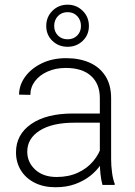

<svg xmlns="http://www.w3.org/2000/svg" viewBox="-20 -785 573 815"><path d="M403.8 -368.7Q403.8 -428.7 366.5 -462.6Q329.1 -496.6 259.3 -496.6Q216.3 -496.6 182.1 -481.4Q147.9 -466.3 128.4 -440.4Q108.9 -414.6 108.9 -382.3L61 -383.3Q61 -423.3 86.4 -458.7Q111.8 -494.1 157 -516.1Q202.1 -538.1 261.2 -538.1Q316.9 -538.1 359.9 -519.3Q402.8 -500.5 427.2 -462.6Q451.7 -424.8 451.7 -367.7V-109.4Q451.7 -81.5 455.6 -52.5Q459.5 -23.4 466.8 -5.4V0H415Q409.7 -18.1 406.7 -44.7Q403.8 -71.3 403.8 -96.2ZM416.5 -264.2H295.4Q201.7 -264.2 148.7 -230.7Q95.7 -197.3 95.7 -141.1Q95.7 -96.2 129.6 -64.9Q163.6 -33.7 220.2 -33.7Q271 -33.7 310.3 -51.8Q349.6 -69.8 375.5 -100.6Q401.4 -131.3 412.6 -169.4L433.1 -138.7Q425.8 -113.8 408.7 -87.6Q391.6 -61.5 364.3 -39.6Q336.9 -17.6 299.8 -3.9Q262.7 9.8 215.8 9.8Q165 9.8 127.2 -9.3Q89.4 -28.3 68.6 -62Q47.9 -95.7 47.9 -138.2Q47.9 -213.9 112.3 -258.5Q176.8 -303.2 289.6 -303.2H416.5ZM267.1 -586.4Q228.5 -586.4 202.4 -611.6Q176.3 -636.7 176.3 -674.8Q176.3 -712.9 202.4 -739Q228.5 -765.1 267.1 -765.1Q304.7 -765.1 331.1 -739Q357.4 -712.9 357.4 -674.8Q357.4 -636.7 331.1 -611.6Q304.7 -586.4 267.1 -586.4ZM267.1 -618.2Q292 -618.2 307.9 -634.3Q323.7 -650.4 323.7 -674.8Q323.7 -699.7 307.9 -716.6Q292 -733.4 267.1 -733.4Q241.7 -733.4 225.8 -716.6Q210 -699.7 210 -674.8Q210 -650.9 225.8 -634.5Q241.7 -618.2 267.1 -618.2Z"/></svg>

Font: Heebo ExtraLight
Style: Regular
Weight: 250
Designer: Oded Ezer
Foundry: Ezer Type House
Version: Version 3.100